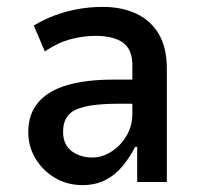

<svg xmlns="http://www.w3.org/2000/svg" viewBox="-20 -528 579 557"><path d="M219 9Q175 9 139.5 -12Q104 -33 83 -68Q62 -103 62 -145Q62 -197 91 -231Q120 -265 175 -281Q230 -297 307 -297H378V-227H322Q281 -227 251 -223Q221 -219 201.5 -210.5Q182 -202 172.5 -186Q163 -170 163 -146Q163 -108 188 -89.5Q213 -71 248 -71Q276 -71 303 -88Q330 -105 347 -134Q364 -163 364 -198V-338Q364 -385 336.5 -404.5Q309 -424 256 -424Q223 -424 186 -414.5Q149 -405 110 -379L78 -454Q110 -473 142 -484.5Q174 -496 208 -502Q242 -508 278 -508Q333 -508 375 -488.5Q417 -469 440.5 -429.5Q464 -390 464 -328V0H378V-102H372Q357 -72 335.5 -46Q314 -20 285.5 -5.5Q257 9 219 9Z"/></svg>

Font: Nunito Sans 7pt Condensed SemiBold
Style: Regular
Weight: 600
Width: 3
Designer: Vernon Adams
Foundry: Vernon Adams
Version: Version 3.101;gftools[0.9.27]